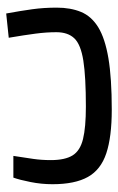

<svg xmlns="http://www.w3.org/2000/svg" viewBox="101 -483 384 626"><g transform="rotate(-90 293.0 -170.0)"><path d="M248.5 2.4Q159.7 2.4 106.2 -15.4Q52.7 -33.2 29.1 -75.4Q5.4 -117.7 5.4 -190.9Q5.4 -227.1 12.5 -262.5Q19.5 -297.9 26.9 -318.4H97.7Q91.8 -280.3 87.9 -253.4Q84 -226.6 84 -196.3Q84 -149.9 99.4 -125.2Q114.7 -100.6 152.8 -91.3Q190.9 -82 258.3 -82Q356 -82 408.4 -90.3Q460.9 -98.6 481 -119.6Q501 -140.6 501 -178.2Q501 -210.9 496.3 -246.3Q491.7 -281.7 482.9 -333.5L562 -341.8Q570.8 -293.9 575.9 -256.6Q581.1 -219.2 581.1 -177.2Q581.1 -131.8 567.1 -97.9Q553.2 -64 517.1 -41.7Q481 -19.5 416 -8.5Q351.1 2.4 248.5 2.4Z"/></g></svg>

Font: Cascadia Mono NF SemiLight
Style: Regular
Weight: 350
Monospace: yes
Designer: Aaron Bell
Foundry: Saja Typeworks
Version: Version 2404.023; ttfautohint (v1.8.4)